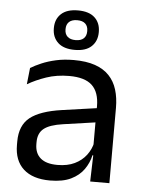

<svg xmlns="http://www.w3.org/2000/svg" viewBox="-52 -750 598 802"><g transform="rotate(5 247.0 -349.0)"><path d="M355.5 0 359 -118.5 356 -131V-286.5L356.5 -315Q356.5 -374.5 326.2 -403Q296 -431.5 230.5 -431.5Q178 -431.5 134.2 -416.5Q90.5 -401.5 56.5 -381.5L64 -450.5Q83 -462 109.2 -473.2Q135.5 -484.5 169.2 -492Q203 -499.5 243.5 -499.5Q296 -499.5 332.8 -486.8Q369.5 -474 392.2 -450Q415 -426 425.5 -392Q436 -358 436 -316V0ZM187.5 10.5Q115 10.5 76.2 -24.8Q37.5 -60 37.5 -125.5V-140Q37.5 -207.5 79.2 -240.8Q121 -274 212 -287L366.5 -309L371 -250L222 -228.5Q166 -220.5 142 -201.2Q118 -182 118 -144.5V-136.5Q118 -98 141.8 -77.5Q165.5 -57 213 -57Q255 -57 285 -71.5Q315 -86 333.5 -110.5Q352 -135 358.5 -165L371 -110H355.5Q348.5 -78 329.2 -50.5Q310 -23 275.5 -6.2Q241 10.5 187.5 10.5ZM148.5 -624V-625.5Q148.5 -663 172.5 -685.2Q196.5 -707.5 243 -707.5Q289.5 -707.5 313.2 -685.2Q337 -663 337 -625.5V-624Q337 -587 313.2 -564.5Q289.5 -542 243 -542Q196.5 -542 172.5 -564.5Q148.5 -587 148.5 -624ZM197.5 -624Q197.5 -604.5 209.2 -593.8Q221 -583 243 -583Q265.5 -583 277 -593.8Q288.5 -604.5 288.5 -624V-625.5Q288.5 -645 277 -655.8Q265.5 -666.5 243 -666.5Q221 -666.5 209.2 -655.8Q197.5 -645 197.5 -625.5Z"/></g></svg>

Font: Anek Tamil
Style: Regular
Weight: 400
Designer: Aadarsh Rajan (Tamil), Yesha Goshar (Latin)
Foundry: Ek Type
Version: Version 1.003